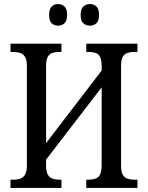

<svg xmlns="http://www.w3.org/2000/svg" viewBox="-20 -930 731 950"><path d="M32 0V-41H49Q68 -41 82 -46.5Q96 -52 104.5 -67Q113 -82 113 -112V-605Q113 -634 104 -648.5Q95 -663 80 -668Q65 -673 46 -673H32V-714H284V-673H271Q253 -673 238.5 -668Q224 -663 216 -648Q208 -633 208 -603V-222L483 -581V-602Q483 -633 475.5 -648Q468 -663 453 -668Q438 -673 419 -673H407V-714H660V-673H643Q625 -673 610 -668Q595 -663 587 -648Q579 -633 579 -602V-108Q579 -80 587.5 -65.5Q596 -51 610.5 -46Q625 -41 643 -41H660V0H407V-41H419Q438 -41 453 -46.5Q468 -52 475.5 -67.5Q483 -83 483 -113V-498L208 -140V-112Q208 -82 216 -67Q224 -52 238.5 -46.5Q253 -41 271 -41H284V0ZM425 -803Q406 -803 392.5 -814.5Q379 -826 379 -856Q379 -886 392.5 -898Q406 -910 425 -910Q443 -910 456.5 -898.5Q470 -887 470 -856Q470 -826 456.5 -814.5Q443 -803 425 -803ZM267 -803Q249 -803 236 -814.5Q223 -826 223 -856Q223 -886 236 -898Q249 -910 267 -910Q285 -910 298.5 -898.5Q312 -887 312 -856Q312 -826 298.5 -814.5Q285 -803 267 -803Z"/></svg>

Font: Noto Serif Condensed
Style: Regular
Weight: 400
Width: 3
Designer: Monotype Design Team
Foundry: Monotype Imaging Inc.
Version: Version 2.015